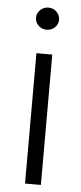

<svg xmlns="http://www.w3.org/2000/svg" viewBox="-53 -770 340 801"><g transform="rotate(5 116.5 -370.0)"><path d="M83.5 0V-545.9H149.9V0ZM117.2 -647Q97.2 -647 83 -660.6Q68.8 -674.3 68.8 -693.4Q68.8 -712.4 83 -726.1Q97.2 -739.7 117.2 -739.7Q137.2 -739.7 151.4 -726.1Q165.5 -712.4 165.5 -693.4Q165.5 -674.3 151.4 -660.6Q137.2 -647 117.2 -647Z"/></g></svg>

Font: Inter Light
Style: Regular
Weight: 300
Designer: Rasmus Andersson
Foundry: rsms
Version: Version 4.000;git-a52131595